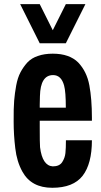

<svg xmlns="http://www.w3.org/2000/svg" viewBox="-20 -891 484 920"><path d="M295.4 -375Q295.4 -451.2 287.1 -481.4Q273.4 -531.2 234.4 -531.2Q173.8 -531.2 171.4 -431.2Q170.4 -399.4 170.4 -388.2V-375ZM170.4 -281.2Q170.4 -204.1 171.9 -185.5Q183.1 -96.7 232.9 -93.8Q264.6 -93.8 277.8 -113.8Q291 -133.8 293.5 -157.7Q295.9 -181.6 295.9 -218.8H420.4Q420.4 -106.4 376 -48.8Q331.1 8.8 230.5 8.8Q129.9 8.8 87.4 -68.4Q60.5 -116.7 53.2 -180.7Q45.4 -244.6 45.4 -309.1Q44.9 -373.5 47.9 -409.2Q50.8 -444.3 57.6 -481.4Q64.5 -518.6 78.1 -544.4Q91.8 -570.3 111.3 -591.8Q131.8 -613.3 162.1 -623Q192.4 -633.8 232.9 -633.8Q273.4 -633.8 303.7 -623Q334 -612.3 354.5 -591.8Q396 -548.3 408.2 -481.9Q420.4 -416 420.4 -327.1V-312.5H170.4ZM295.4 -871.1H389.2L295.4 -683.6H170.4L76.7 -871.1H170.4L232.9 -746.1Z"/></svg>

Font: Oswald
Style: Book
Weight: 400
Designer: vernon adams
Foundry: vernon adams
Version: Version 1.000